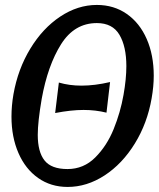

<svg xmlns="http://www.w3.org/2000/svg" viewBox="-20 -749 643 778"><path d="M310.5 -402Q364 -402 426 -416.5L411.5 -292.5Q367 -303.5 318.5 -303.5Q268.5 -303.5 203.5 -291L218.5 -414.5Q261 -402 310.5 -402ZM26.5 -276.5Q26.5 -321 34.5 -367Q52.5 -469 102.8 -551.8Q153 -634.5 224 -681.8Q295 -729 372.5 -729Q441.5 -729 493.8 -692.5Q546 -656 574.5 -591Q603 -526 603 -442Q603 -399.5 594.5 -351Q577 -249.5 526.2 -167.2Q475.5 -85 403.8 -38.2Q332 8.5 254 8.5Q186 8.5 134.5 -27.8Q83 -64 54.8 -128.8Q26.5 -193.5 26.5 -276.5ZM480.5 -364.5Q492 -429.5 492 -481Q492 -560.5 464 -608Q436 -655.5 372.5 -655.5Q281.5 -655.5 227.5 -569.8Q173.5 -484 149 -348.5Q133 -255 133 -202.5Q133 -133.5 160.5 -98.8Q188 -64 253.5 -64Q319 -64 366 -111Q413 -158 440.5 -225.8Q468 -293.5 480.5 -364.5Z"/></svg>

Font: JuliaMono SemiBold
Style: Italic
Weight: 600
Italic angle: -9°
Monospace: yes
Designer: cormullion
Foundry: corm
Version: Version 0.056; ttfautohint (v1.8.4)